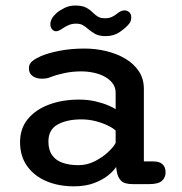

<svg xmlns="http://www.w3.org/2000/svg" viewBox="-20 -663 659 694"><path d="M459.5 2.5Q429.5 2.5 417.5 -9.8Q405.5 -22 402 -43.5L399.5 -59.5Q392 -46.5 372 -30Q352 -13.5 320.8 -1.5Q289.5 10.5 247 10.5Q191.5 10.5 147.5 -8.2Q103.5 -27 78 -62.8Q52.5 -98.5 52.5 -149Q52.5 -199 81 -233.2Q109.5 -267.5 157.8 -285.2Q206 -303 265.5 -303Q297.5 -303 324.5 -296.8Q351.5 -290.5 370.8 -282.2Q390 -274 398 -268.5V-328Q398 -347 387.2 -361.5Q376.5 -376 358.8 -385.8Q341 -395.5 318.8 -400.2Q296.5 -405 273.5 -405Q242 -405 212.8 -398.8Q183.5 -392.5 162 -384Q153.5 -380.5 145.5 -379.5Q137.5 -378.5 131.5 -378.5Q111.5 -378.5 98 -388Q84.5 -397.5 84.5 -416Q84.5 -432.5 97 -442.2Q109.5 -452 126.5 -459.5Q152.5 -471 194 -479.2Q235.5 -487.5 285.5 -487.5Q326 -487.5 364.2 -478.2Q402.5 -469 433.2 -450.8Q464 -432.5 482 -405.2Q500 -378 500 -342V-79.5H535Q556.5 -79.5 567.5 -69.2Q578.5 -59 578.5 -40Q578.5 -21.5 565.5 -9.5Q552.5 2.5 518.5 2.5ZM398 -191Q389.5 -199.5 370.2 -209Q351 -218.5 325.8 -225Q300.5 -231.5 274 -231.5Q222 -231.5 188.5 -213Q155 -194.5 155 -151.5Q155 -121 168.5 -102Q182 -83 206.5 -74.5Q231 -66 263.5 -66Q294.5 -66 322.2 -80Q350 -94 370.2 -112.8Q390.5 -131.5 398 -146.5ZM362.5 -532.5Q338 -532.5 324.2 -540.2Q310.5 -548 298 -558.5Q288 -567.5 278.8 -572.5Q269.5 -577.5 255 -577.5Q240.5 -577.5 228.8 -572.5Q217 -567.5 207.5 -561Q192 -550 182.5 -550Q174 -550 168 -557.5Q162 -565 162 -575.5Q162 -596 184.5 -616Q197 -626.5 214.2 -634.8Q231.5 -643 252 -643Q276.5 -643 290.2 -636Q304 -629 315 -618Q324 -609 333.8 -603Q343.5 -597 359.5 -597Q374 -597 384.2 -601.8Q394.5 -606.5 403 -613.5Q409 -618.5 415.8 -622Q422.5 -625.5 430 -625.5Q439.5 -625.5 447 -619Q454.5 -612.5 454.5 -600Q454.5 -585 444.5 -574.5Q433.5 -561.5 412.5 -547Q391.5 -532.5 362.5 -532.5Z"/></svg>

Font: Sono ExtraLight Monospace Medium
Style: Regular
Weight: 500
Version: Version 2.112